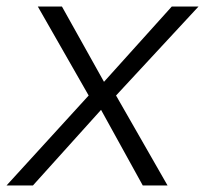

<svg xmlns="http://www.w3.org/2000/svg" viewBox="-45 -569 629 589"><path d="M56 0H-25L227 -276L71 -549H145L274 -318L482 -549H564L311 -276L469 0H393L265 -232Z"/></svg>

Font: Open Sauce One Light Italic
Style: Regular
Weight: 300
Italic angle: -10°
Designer: Alfredo Marco Pradil
Foundry: Creative Sauce Fz LLC
Version: Version 1.477